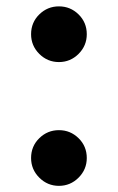

<svg xmlns="http://www.w3.org/2000/svg" viewBox="-20 -568 372 606"><path d="M166 -372.1Q129.9 -372.1 104 -397.9Q78.1 -423.8 78.1 -460Q78.1 -497.1 104 -522.5Q129.9 -547.9 166 -547.9Q202.1 -547.9 228 -522.5Q253.9 -497.1 253.9 -460Q253.9 -423.8 228 -397.9Q202.1 -372.1 166 -372.1ZM166 18.6Q129.9 18.6 104 -7.3Q78.1 -33.2 78.1 -69.3Q78.1 -106.4 104 -131.8Q129.9 -157.2 166 -157.2Q202.1 -157.2 228 -131.8Q253.9 -106.4 253.9 -69.3Q253.9 -33.2 228 -7.3Q202.1 18.6 166 18.6Z"/></svg>

Font: Sen ExtraBold
Style: Regular
Weight: 800
Version: Version 2.000;gftools[0.9.31]